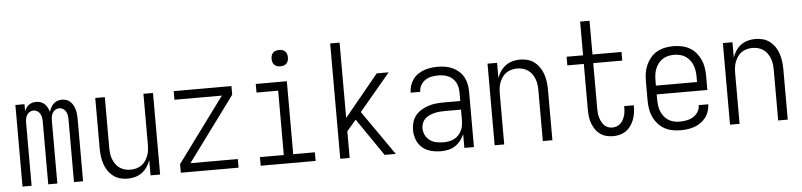

<svg xmlns="http://www.w3.org/2000/svg" viewBox="-45 -973 5089 1219"><g transform="rotate(-5 2500.0 -363.5)"><path d="M57 0V-520H115V-476Q120 -487 127 -497Q134 -507 144 -514.5Q154 -522 166 -525Q178 -528 190 -528Q205 -528 219 -523Q233 -518 243.5 -508Q254 -498 261 -484.5Q268 -471 272 -457Q276 -471 283 -484.5Q290 -498 300.5 -508Q311 -518 325 -523Q339 -528 354 -528Q369 -528 383 -523Q397 -518 407.5 -508Q418 -498 425 -485Q432 -472 436 -457.5Q440 -443 441.5 -428.5Q443 -414 443 -399V0H385V-399Q385 -412 383 -425Q381 -438 374.5 -449.5Q368 -461 356.5 -468Q345 -475 332 -475Q319 -475 307.5 -468Q296 -461 289.5 -449.5Q283 -438 281 -425Q279 -412 279 -399V0H221V-399Q221 -412 219 -425Q217 -438 210.5 -449.5Q204 -461 192.5 -468Q181 -475 168 -475Q155 -475 143.5 -468Q132 -461 125.5 -449.5Q119 -438 117 -425Q115 -412 115 -399V0Z M727 8Q702 8 678 1.5Q654 -5 634.5 -20.5Q615 -36 601 -57Q587 -78 579.5 -102Q572 -126 569 -150.5Q566 -175 566 -200V-520H627V-200Q627 -181 629 -162.5Q631 -144 637.5 -126.5Q644 -109 654.5 -93.5Q665 -78 680 -67.5Q695 -57 713 -52Q731 -47 750 -47Q769 -47 787 -52Q805 -57 820 -67.5Q835 -78 845.5 -93.5Q856 -109 862.5 -126.5Q869 -144 871 -162.5Q873 -181 873 -200V-520H934V0H873V-97Q865 -74 851.5 -54Q838 -34 818.5 -19.5Q799 -5 775 1.5Q751 8 727 8Z M1066 0V-55L1368 -465H1066V-520H1434V-465L1132 -55H1434V0Z M1575 0V-55H1727V-465H1589V-520H1787V-55H1925V0ZM1755 -618Q1744 -618 1734 -621Q1724 -624 1716.5 -631.5Q1709 -639 1706 -649Q1703 -659 1703 -670Q1703 -681 1706 -691Q1709 -701 1716.5 -708.5Q1724 -716 1734 -719Q1744 -722 1755 -722Q1766 -722 1776 -719Q1786 -716 1793.5 -708.5Q1801 -701 1804 -691Q1807 -681 1807 -670Q1807 -659 1804 -649Q1801 -639 1793.5 -631.5Q1786 -624 1776 -621Q1766 -618 1755 -618Z M2436 0H2365L2201 -239L2142 -170V0H2082V-735H2142V-255L2360 -520H2436L2238 -284Z M2723 8Q2691 8 2660 0Q2629 -8 2605 -28.5Q2581 -49 2569.5 -79.5Q2558 -110 2558 -141Q2558 -166 2565 -190.5Q2572 -215 2587.5 -234Q2603 -253 2625 -266Q2647 -279 2670.5 -286.5Q2694 -294 2719 -296.5Q2744 -299 2768 -299H2873V-352Q2873 -368 2870 -384.5Q2867 -401 2859.5 -415.5Q2852 -430 2840 -441.5Q2828 -453 2813 -460Q2798 -467 2781.5 -470Q2765 -473 2749 -473Q2727 -473 2705.5 -469Q2684 -465 2665.5 -453Q2647 -441 2636 -421.5Q2625 -402 2625 -381V-379H2564V-381Q2564 -403 2571 -424.5Q2578 -446 2591 -464Q2604 -482 2622.5 -494.5Q2641 -507 2661.5 -514.5Q2682 -522 2704.5 -525Q2727 -528 2749 -528Q2773 -528 2797 -524Q2821 -520 2843 -510Q2865 -500 2883.5 -483.5Q2902 -467 2913.5 -445.5Q2925 -424 2929.5 -400Q2934 -376 2934 -352V0H2873V-88Q2864 -66 2849 -47Q2834 -28 2814 -15Q2794 -2 2770.5 3Q2747 8 2723 8ZM2746 -47Q2763 -47 2780.5 -50.5Q2798 -54 2813.5 -62Q2829 -70 2841 -83Q2853 -96 2860.5 -112Q2868 -128 2870.5 -145.5Q2873 -163 2873 -180V-244H2768Q2752 -244 2735 -242.5Q2718 -241 2702 -237Q2686 -233 2670.5 -226Q2655 -219 2643 -207.5Q2631 -196 2625 -180Q2619 -164 2619 -147Q2619 -124 2629.5 -103Q2640 -82 2658.5 -69Q2677 -56 2700 -51.5Q2723 -47 2746 -47Z M3066 0V-520H3127V-423Q3135 -446 3148.5 -466Q3162 -486 3181.5 -500.5Q3201 -515 3225 -521.5Q3249 -528 3273 -528Q3298 -528 3322 -521.5Q3346 -515 3365.5 -499.5Q3385 -484 3399 -463Q3413 -442 3420.5 -418Q3428 -394 3431 -369.5Q3434 -345 3434 -320V0H3373V-320Q3373 -339 3371 -357.5Q3369 -376 3362.5 -393.5Q3356 -411 3345.5 -426.5Q3335 -442 3320 -452.5Q3305 -463 3287 -468Q3269 -473 3250 -473Q3231 -473 3213 -468Q3195 -463 3180 -452.5Q3165 -442 3154.5 -426.5Q3144 -411 3137.5 -393.5Q3131 -376 3129 -357.5Q3127 -339 3127 -320V0Z M3821 8Q3799 8 3777.5 2.5Q3756 -3 3738 -16Q3720 -29 3707.5 -48Q3695 -67 3687.5 -87.5Q3680 -108 3677.5 -130.5Q3675 -153 3675 -175V-465H3570V-520H3675V-735H3735V-520H3920V-465H3735V-175Q3735 -160 3736.5 -145.5Q3738 -131 3742 -117.5Q3746 -104 3752.5 -91Q3759 -78 3769 -67.5Q3779 -57 3793 -52Q3807 -47 3821 -47Q3835 -47 3848.5 -52Q3862 -57 3872 -66.5Q3882 -76 3889 -88.5Q3896 -101 3900 -114Q3904 -127 3905.5 -141Q3907 -155 3907 -169V-176H3968V-166Q3968 -145 3964.5 -123.5Q3961 -102 3953 -82Q3945 -62 3932.5 -44.5Q3920 -27 3902.5 -15Q3885 -3 3864 2.5Q3843 8 3821 8Z M4250 8Q4223 8 4196.5 2.5Q4170 -3 4147 -16Q4124 -29 4106 -50Q4088 -71 4077 -95.5Q4066 -120 4062 -146.5Q4058 -173 4058 -200V-320Q4058 -347 4062 -373.5Q4066 -400 4077 -424.5Q4088 -449 4105.5 -470Q4123 -491 4146.5 -504Q4170 -517 4196.5 -522.5Q4223 -528 4250 -528Q4277 -528 4303.5 -522.5Q4330 -517 4353.5 -504Q4377 -491 4394.5 -470Q4412 -449 4423 -424.5Q4434 -400 4438 -373.5Q4442 -347 4442 -320V-232H4119V-200Q4119 -181 4121.5 -162Q4124 -143 4131 -125Q4138 -107 4149.5 -92Q4161 -77 4177 -66.5Q4193 -56 4212 -51.5Q4231 -47 4250 -47Q4272 -47 4294.5 -51.5Q4317 -56 4336 -67.5Q4355 -79 4367 -98.5Q4379 -118 4379 -141H4440Q4439 -118 4432 -96.5Q4425 -75 4411.5 -57Q4398 -39 4379 -26Q4360 -13 4339 -5.5Q4318 2 4295.5 5Q4273 8 4250 8ZM4119 -288H4381V-320Q4381 -339 4378.5 -358Q4376 -377 4369 -395Q4362 -413 4350.5 -428Q4339 -443 4323 -453.5Q4307 -464 4288 -468.5Q4269 -473 4250 -473Q4231 -473 4212 -468.5Q4193 -464 4177 -453.5Q4161 -443 4149.5 -428Q4138 -413 4131 -395Q4124 -377 4121.5 -358Q4119 -339 4119 -320Z M4566 0V-520H4627V-423Q4635 -446 4648.5 -466Q4662 -486 4681.5 -500.5Q4701 -515 4725 -521.5Q4749 -528 4773 -528Q4798 -528 4822 -521.5Q4846 -515 4865.5 -499.5Q4885 -484 4899 -463Q4913 -442 4920.5 -418Q4928 -394 4931 -369.5Q4934 -345 4934 -320V0H4873V-320Q4873 -339 4871 -357.5Q4869 -376 4862.5 -393.5Q4856 -411 4845.5 -426.5Q4835 -442 4820 -452.5Q4805 -463 4787 -468Q4769 -473 4750 -473Q4731 -473 4713 -468Q4695 -463 4680 -452.5Q4665 -442 4654.5 -426.5Q4644 -411 4637.5 -393.5Q4631 -376 4629 -357.5Q4627 -339 4627 -320V0Z"/></g></svg>

Font: Iosevka Fixed Light
Style: Regular
Weight: 300
Monospace: yes
Designer: Belleve Invis
Foundry: Belleve Invis
Version: Version 32.3.0